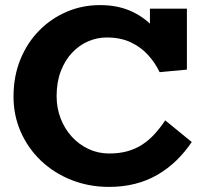

<svg xmlns="http://www.w3.org/2000/svg" viewBox="-20 -720 802 753"><path d="M408 13Q329 13 260.5 -14Q192 -41 141 -89.5Q90 -138 61.5 -202.5Q33 -267 33 -341Q33 -421 60 -487Q87 -553 134 -600.5Q181 -648 242 -674Q303 -700 372 -700Q437 -700 487.5 -679Q538 -658 576 -619.5Q614 -581 640 -527L568 -548V-686H713V-447L606 -437Q589 -473 561 -504Q533 -535 493 -554Q453 -573 398 -573Q361 -573 326 -558Q291 -543 263 -513.5Q235 -484 218.5 -441Q202 -398 202 -343Q202 -296 218 -255Q234 -214 262 -183.5Q290 -153 327.5 -135.5Q365 -118 408 -118Q448 -118 480 -127Q512 -136 538 -153Q564 -170 586 -194Q608 -218 628 -248L732 -163Q705 -123 671.5 -90.5Q638 -58 597.5 -34.5Q557 -11 509.5 1Q462 13 408 13Z"/></svg>

Font: BioRhyme ExtraBold
Style: Regular
Weight: 800
Designer: Aoife Mooney
Foundry: Aoife Mooney Type
Version: Version 1.600;gftools[0.9.33]